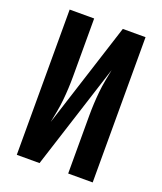

<svg xmlns="http://www.w3.org/2000/svg" viewBox="-136 -824 772 913"><g transform="rotate(20 250.0 -367.5)"><path d="M58 0V-735H182V-441Q182 -411 180.5 -381Q179 -351 176 -321Q173 -291 167.5 -261.5Q162 -232 156 -202L327 -735H442V0H318V-294Q318 -324 319.5 -354Q321 -384 324 -414Q327 -444 332.5 -473.5Q338 -503 344 -533L173 0Z"/></g></svg>

Font: Iosevka SS04 Extrabold
Style: Regular
Weight: 800
Monospace: yes
Designer: Belleve Invis
Foundry: Belleve Invis
Version: Version 19.0.0; ttfautohint (v1.8.4)